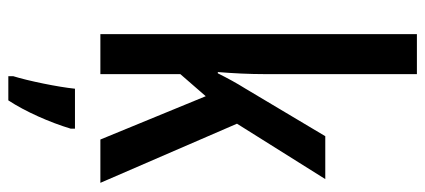

<svg xmlns="http://www.w3.org/2000/svg" viewBox="-300 -500 1021 461"><g transform="rotate(90 210.5 -269.5)"><path d="M158 -397V-760H62V0H158V-192L211 -253L315 0H419L277 -328L410 -540H307L192 -347C180 -328 168 -306 156 -282H153C156 -319 158 -357 158 -397ZM289 71V61H193C189 101 174 174 163 209V221H221C248 180 274 121 289 71Z"/></g></svg>

Font: Noto Sans Hebrew ExtraCondensed Medium
Style: Regular
Weight: 500
Width: 2
Designer: Monotype Design Team
Foundry: Monotype Imaging Inc.
Version: Version 2.004